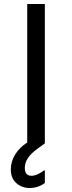

<svg xmlns="http://www.w3.org/2000/svg" viewBox="-20 -716 360 959"><path d="M104 122Q104 162 137 162Q151 162 168 154.5Q185 147 200 135H204V198Q170 223 128 223Q89 223 61.5 198.5Q34 174 34 130Q34 90 56.5 54.5Q79 19 116 -4V-696H204V0Q199 4 167 27Q135 50 119.5 73.5Q104 97 104 122Z"/></svg>

Font: AmikoRegular
Style: Regular
Weight: 400
Designer: Pablo Impallari, Rodrigo Fuenzalida, Andres Torresi
Foundry: Impallari Type
Version: Version 1.000; ttfautohint (v1.3)